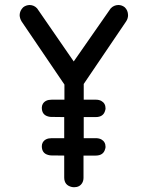

<svg xmlns="http://www.w3.org/2000/svg" viewBox="-20 -769 623 787"><path d="M191.9 -202.6Q191.9 -202.6 243.2 -202.6V-289.1Q226.6 -289.1 202.1 -289.6Q193.8 -289.6 191.9 -289.6Q184.6 -289.6 177.7 -291.5Q151.4 -298.3 151.4 -327.6Q151.4 -335.9 155.3 -342.8Q165.5 -360.4 191.9 -360.4H244.1V-422.4L68.8 -680.7Q61 -693.4 60.5 -707Q61 -725.1 74.7 -738.8Q85.9 -748 101.6 -748.5Q120.1 -748 132.3 -734.4L282.2 -517.1L433.6 -734.4Q446.3 -748 464.8 -748.5Q480 -748.5 491.7 -738.8Q504.4 -726.6 504.9 -707Q504.9 -692.9 496.6 -680.7L323.2 -424.8V-360.4H373Q385.3 -360.4 395 -355.5Q412.6 -345.7 412.6 -324.7Q412.6 -320.8 411.1 -316.4Q404.3 -289.1 372.1 -289.1H323.2V-202.6H373Q385.3 -202.6 395 -197.8Q412.6 -188 412.6 -167Q412.6 -163.1 411.1 -158.7Q404.3 -131.3 372.1 -131.3H322.3V-40.5Q322.3 -28.3 316.9 -19Q306.6 -1.5 283.2 -1.5Q279.3 -2 274.9 -2.4Q243.2 -9.3 243.2 -41.5V-131.3Q226.1 -131.3 201.7 -131.8Q193.8 -131.8 191.9 -131.8Q184.6 -131.8 177.7 -133.8Q151.4 -140.6 151.4 -169.9Q151.4 -178.2 155.3 -185.1Q165.5 -202.6 191.9 -202.6Z"/></svg>

Font: Vibur
Style: Medium
Weight: 400
Version: Version 1.004